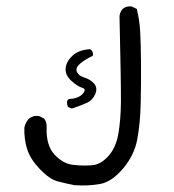

<svg xmlns="http://www.w3.org/2000/svg" viewBox="-20 -399 540 597"><path d="M211.9 176.8Q185.5 171.9 159.7 165Q133.8 158.2 104 127Q74.2 95.7 64.5 64.9Q54.7 34.2 55.7 -2Q58.6 -16.6 68.4 -28.3Q82 -41 101.6 -38.1L117.2 -30.3Q126 -19.5 125 -2Q123 52.7 149.4 81.5Q175.8 110.4 209 113.8Q242.2 117.2 267.6 114.7Q293 112.3 316.4 86.9Q339.8 61.5 347.7 18.6Q355.5 -24.4 356 -83Q356.4 -141.6 351.6 -349.6Q353.5 -362.3 361.3 -371.1Q372.1 -380.9 389.6 -378.9L405.3 -371.1Q414.1 -336.9 416 -298.3Q418 -259.8 418.5 -200.7Q418.9 -141.6 417.5 -78.1Q416 -14.6 406.7 34.7Q397.5 84 362.3 125.5Q327.1 167 290 173.3Q252.9 179.7 211.9 176.8ZM203.1 -61.5 191.4 -66.4Q187.5 -74.2 188.5 -85L193.4 -90.8Q224.6 -92.8 237.3 -107.4Q250 -122.1 235.8 -126Q221.7 -129.9 202.1 -147.5Q182.6 -165 184.1 -186Q185.5 -207 205.1 -225.6Q224.6 -244.1 260.7 -246.1Q271.5 -238.3 268.6 -225.6Q242.2 -212.9 228 -200.2Q213.9 -187.5 219.2 -175.3Q224.6 -163.1 242.7 -157.7Q260.7 -152.3 272.5 -139.2Q284.2 -126 276.4 -106.9Q268.6 -87.9 251 -79.6Q233.4 -71.3 203.1 -61.5Z"/></svg>

Font: NaikaiFont
Style: Regular
Weight: 400
Version: Version 1.67